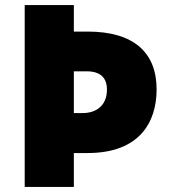

<svg xmlns="http://www.w3.org/2000/svg" viewBox="-20 -800 667 754"><path d="M595 -449C595 -594 505 -676 324 -676H270V-780H77V-66H270V-199H324C527 -199 595 -319 595 -449ZM305 -356H270V-520H320C376 -520 400 -493 400 -448C400 -383 355 -356 305 -356Z"/></svg>

Font: Noto Sans Malayalam UI Black
Style: Regular
Weight: 900
Designer: Jelle Bosma - Monotype Design Team
Foundry: Monotype Imaging Inc.
Version: Version 2.104